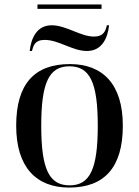

<svg xmlns="http://www.w3.org/2000/svg" viewBox="-20 -836 627 866"><path d="M149 -796H438V-816H149ZM114 -606H124C131 -631 137 -656 182 -656C245 -656 307 -606 372 -606C441 -606 466 -666 472 -722H462C456 -696 447 -671 404 -671C343 -671 279 -722 213 -722C145 -722 120 -662 114 -606ZM292 10C451 10 534 -81 534 -269C534 -457 443 -547 295 -547C135 -547 53 -457 53 -269C53 -81 144 10 292 10ZM294 0C201 0 166 -74 166 -269C166 -463 201 -537 293 -537C386 -537 421 -463 421 -269C421 -74 386 0 294 0Z"/></svg>

Font: Noto Serif Display Medium
Style: Regular
Weight: 500
Designer: Monotype Design Team
Foundry: Monotype Imaging Inc.
Version: Version 2.009